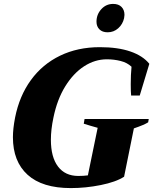

<svg xmlns="http://www.w3.org/2000/svg" viewBox="-20 -951 783 981"><path d="M473 -840Q473 -877 497.5 -904Q522 -931 558 -931Q586 -931 601 -915.5Q616 -900 616 -875Q616 -870 614 -858Q607 -827 584 -806.5Q561 -786 530 -786Q503 -786 488 -801Q473 -816 473 -840ZM46 -250Q46 -293 57 -350Q79 -461 138 -542Q197 -623 287 -666.5Q377 -710 490 -710Q582 -710 646 -688Q710 -666 743 -625L694 -463H650Q648 -481 648 -521Q648 -569 652 -610Q630 -631 596 -639.5Q562 -648 526 -648Q465 -648 410 -612.5Q355 -577 313.5 -510Q272 -443 253 -350Q240 -289 240 -237Q240 -148 276.5 -100Q313 -52 380 -52Q407 -52 429 -55L479 -298Q442 -308 408 -319L412 -343H740L737 -326Q717 -313 664 -295L614 -48Q572 -21 495 -5.5Q418 10 342 10Q196 10 121 -58Q46 -126 46 -250Z"/></svg>

Font: Trirong Black
Style: Italic
Weight: 900
Italic angle: -12°
Designer: Katatrad Team
Foundry: CadsonDemak
Version: Version 1.001